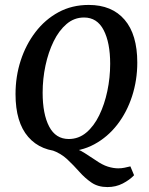

<svg xmlns="http://www.w3.org/2000/svg" viewBox="-20 -603 603 779"><path d="M416 156Q378 156 351.5 138Q325 120 302 94Q279 68 253 43.5Q227 19 190 6L268 -2Q285 0 296.5 4Q308 8 323.5 18Q339 28 368 47Q395 66 417.5 73Q440 80 460 80Q473 80 485 77.5Q497 75 509 72L524 108Q506 127 478 141.5Q450 156 416 156ZM240 12Q146 12 94.5 -47.5Q43 -107 43 -221Q43 -293 64 -357.5Q85 -422 124 -473Q163 -524 217.5 -553.5Q272 -583 340 -583Q434 -583 485.5 -523Q537 -463 537 -349Q537 -278 516 -213Q495 -148 456 -97.5Q417 -47 362.5 -17.5Q308 12 240 12ZM259 -39Q299 -39 330 -65Q361 -91 382.5 -135Q404 -179 415.5 -233.5Q427 -288 427 -344Q427 -430 400.5 -481Q374 -532 321 -532Q281 -532 250 -505.5Q219 -479 197.5 -435Q176 -391 164.5 -337Q153 -283 153 -227Q153 -140 179.5 -89.5Q206 -39 259 -39Z"/></svg>

Font: Yrsa Medium
Style: Italic
Weight: 500
Italic angle: -7.10001°
Designer: Anna Giedrys (Yrsa+Rasa design), David Brezina (Yrsa art-direction, Rasa art-direction, design)
Foundry: Rosetta Type Foundry
Version: Version 2.004